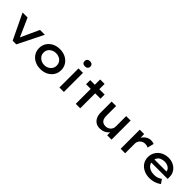

<svg xmlns="http://www.w3.org/2000/svg" viewBox="338 -2262 3748 3748"><g transform="rotate(45 2212.5 -388.0)"><path d="M299 0 46 -527H184L366 -116L336 -109L527 -527H661L399 0Z M1070 10Q981 10 912 -25.5Q843 -61 803.5 -123Q764 -185 764 -264Q764 -343 803.5 -405Q843 -467 912 -502.5Q981 -538 1070 -538Q1159 -538 1228 -502.5Q1297 -467 1336.5 -405Q1376 -343 1376 -264Q1376 -185 1336.5 -123Q1297 -61 1228 -25.5Q1159 10 1070 10ZM1070 -99Q1121 -99 1162.5 -121Q1204 -143 1227.5 -180Q1251 -217 1251 -264Q1251 -312 1227.5 -349.5Q1204 -387 1162.5 -408Q1121 -429 1070 -429Q1020 -429 978 -407.5Q936 -386 912 -349Q888 -312 889 -264Q888 -217 912 -180Q936 -143 978 -121Q1020 -99 1070 -99Z M1590 0V-527H1713V0ZM1650 -643Q1613 -643 1592.5 -661.5Q1572 -680 1572 -714Q1572 -746 1593 -766Q1614 -786 1650 -786Q1687 -786 1708 -767.5Q1729 -749 1729 -714Q1729 -683 1707.5 -663Q1686 -643 1650 -643Z M2041 0V-673H2164V0ZM1913 -413V-527H2311V-413Z M2710 10Q2648 10 2602 -18Q2556 -46 2530.5 -99Q2505 -152 2505 -226V-527H2628V-256Q2628 -205 2642.5 -170.5Q2657 -136 2686.5 -118Q2716 -100 2759 -100Q2790 -100 2816.5 -110Q2843 -120 2863 -138.5Q2883 -157 2894.5 -182.5Q2906 -208 2906 -239V-527H3029V0H2909L2907 -110L2929 -122Q2917 -87 2886 -57Q2855 -27 2810.5 -8.5Q2766 10 2710 10Z M3281 0V-527H3402L3405 -349L3380 -373Q3393 -419 3424.5 -456.5Q3456 -494 3497 -516Q3538 -538 3582 -538Q3607 -538 3631 -533Q3655 -528 3669 -520L3636 -387Q3620 -397 3597.5 -402.5Q3575 -408 3552 -408Q3520 -408 3493 -396.5Q3466 -385 3446.5 -365.5Q3427 -346 3416 -321.5Q3405 -297 3405 -269V0Z M4084 10Q3992 10 3921 -25Q3850 -60 3810.5 -120.5Q3771 -181 3771 -259Q3771 -323 3794 -374Q3817 -425 3857.5 -462Q3898 -499 3953 -519Q4008 -539 4072 -539Q4130 -539 4180.5 -519.5Q4231 -500 4268.5 -465.5Q4306 -431 4326.5 -383.5Q4347 -336 4346 -279L4345 -232H3862L3839 -318H4242L4226 -303V-325Q4222 -356 4200 -379.5Q4178 -403 4144.5 -417Q4111 -431 4072 -431Q4017 -431 3976 -413.5Q3935 -396 3912.5 -360Q3890 -324 3890 -268Q3890 -217 3916.5 -179.5Q3943 -142 3990.5 -121Q4038 -100 4101 -100Q4155 -100 4194 -114.5Q4233 -129 4266 -154L4324 -69Q4295 -46 4256 -28Q4217 -10 4173 0Q4129 10 4084 10Z"/></g></svg>

Font: Lexend Exa Medium
Style: Regular
Weight: 500
Designer: Bonnie Shaver-Troup, Thomas Jockin
Foundry: Lexend
Version: Version 1.007